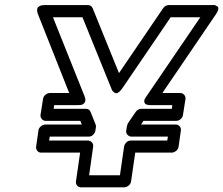

<svg xmlns="http://www.w3.org/2000/svg" viewBox="-20 -747 919 791"><path d="M128.9 -143.1 138.2 -209Q139.6 -219.7 148.7 -226.8Q157.7 -233.9 167 -233.9H316.9L311 -249H168.9Q158.2 -249 151.9 -257.1Q145.5 -265.1 147 -273.9L157.2 -338.9Q158.7 -349.6 167.2 -356.7Q175.8 -363.8 185.1 -363.8H265.1L136.2 -689Q135.7 -690.4 134.8 -692.9Q133.8 -695.3 133.1 -701.9Q132.3 -708.5 134.3 -713.4Q136.2 -718.3 143.8 -722.2Q151.4 -726.1 164.1 -726.1H341.8Q356 -726.1 361.8 -712.9L470.2 -445.8L651.9 -712.9Q661.6 -726.1 675.8 -726.1H854Q854 -725.6 858.4 -726.3Q862.8 -727.1 867.7 -724.9Q872.6 -722.7 876.5 -719.7Q880.4 -716.8 879.2 -708.7Q877.9 -700.7 870.1 -689L648.9 -363.8H722.2Q732.9 -363.8 739.3 -355.7Q745.6 -347.7 744.1 -338.9L733.9 -273.9Q732.4 -263.2 723.9 -256.1Q715.3 -249 706.1 -249H570.8L561 -233.9H704.1Q714.8 -233.9 720.7 -226.1Q726.6 -218.3 725.1 -209L715.8 -143.1Q714.4 -132.3 705.3 -125.2Q696.3 -118.2 687 -118.2H537.1L520 0Q518.6 10.7 509.5 17.8Q500.5 24.9 491.2 24.9H314Q303.2 24.9 297.4 17.1Q291.5 9.3 293 0L310.1 -118.2H149.9Q139.2 -118.2 133.3 -126Q127.4 -133.8 128.9 -143.1ZM182.1 -168H341.8Q351.1 -168 358.2 -160.9Q365.2 -153.8 363.8 -143.1L347.2 -24.9H474.1L491.2 -143.1Q492.7 -152.3 500.5 -160.2Q508.3 -168 519 -168H668.9L671.9 -184.1H522Q512.7 -184.1 505.6 -191.2Q498.5 -198.2 500 -209L502.9 -227.1Q504.9 -234.9 506.8 -238.8L539.1 -286.1Q548.3 -298.8 563 -298.8H688L689.9 -314H600.1Q579.6 -314 575.7 -323.2Q571.8 -332.5 578.1 -341.8L584 -351.1L805.2 -675.8H683.1L482.9 -381.8Q474.6 -370.1 467.3 -365.7Q460 -361.3 455.1 -363.5Q450.2 -365.7 446.3 -369.6Q442.4 -373.5 440.4 -377.9L439 -381.8L319.8 -675.8H198.2L328.1 -351.1Q335.4 -333 328.4 -323.7Q321.3 -314.5 310.5 -314.5L299.8 -314H203.1L201.2 -298.8H333Q348.1 -298.8 353 -286.1L374 -233.9Q376.5 -227.1 375 -222.2L373 -209Q371.6 -199.7 363.8 -191.9Q356 -184.1 345.2 -184.1H185.1Z"/></svg>

Font: Trueno Bold Outline
Style: Italic
Weight: 700
Width: 6
Designer: Julieta Ulanovsky
Foundry: Julieta Ulanovsky
Version: Version 3.001b | FøM Fix